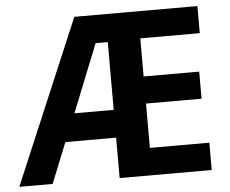

<svg xmlns="http://www.w3.org/2000/svg" viewBox="-51 -773 996 833"><g transform="rotate(-5 447.0 -357.0)"><path d="M0 0H145L216 -176H437V0H838V-119H579V-312H821V-430H579V-596H838V-714H302ZM266 -297 384 -592H437V-297Z"/></g></svg>

Font: Kathrein 75 Bold
Style: Regular
Weight: 700
Designer: Lazydogs Typefoundry, based on Open Sans by Ascender Corporation
Foundry: Lazydogs Typefoundry
Version: Version 1.003;PS 001.003;hotconv 1.0.88;makeotf.lib2.5.64775